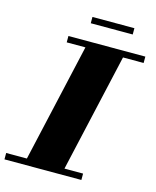

<svg xmlns="http://www.w3.org/2000/svg" viewBox="-174 -974 863 1061"><g transform="rotate(15 257.5 -443.0)"><path d="M221 -886H461V-850H221ZM-45 -36.5H73.5L227 -713.5H120V-750H560V-713.5H442L288.5 -36.5H395V0H-45Z"/></g></svg>

Font: Bodoni* 06pt Fatface
Style: Italic
Weight: 900
Italic angle: -13°
Version: Version 2.3